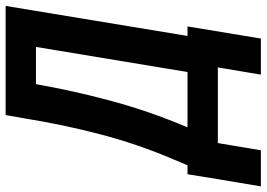

<svg xmlns="http://www.w3.org/2000/svg" viewBox="-198 -626 924 665"><g transform="rotate(-90 263.5 -293.0)"><path d="M338 149H463L505 -105H472L576 -735H198L186 -667Q165 -536 131 -406Q97 -276 43 -150L24 -105H-7L-24 0H363ZM156 -105 157 -109Q211 -236 246.5 -367.5Q282 -499 305 -630H434L347 -105ZM-49 149H76L101 0H-24Z"/></g></svg>

Font: Iosevka Sparkle Oblique
Style: Bold
Weight: 700
Italic angle: -9°
Designer: Belleve Invis
Foundry: Belleve Invis
Version: Version 4.5.0; ttfautohint (v1.8.3)